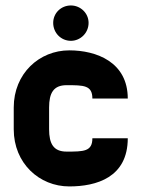

<svg xmlns="http://www.w3.org/2000/svg" viewBox="-20 -669 508 689"><path d="M234.4 -522.5C268.6 -522.5 297.9 -550.8 297.9 -586.9C297.9 -622.1 268.6 -649.4 234.4 -649.4C199.2 -649.4 170.9 -622.1 170.9 -586.9C170.9 -550.8 199.2 -522.5 234.4 -522.5ZM218.8 -125C171.9 -125 156.2 -153.3 156.2 -205.1V-283.2C156.2 -335 171.9 -363.3 218.8 -363.3C280.3 -363.3 311.5 -363.3 311.5 -315.4H438.5C438.5 -446.3 326.2 -488.3 228.5 -488.3C121.1 -488.3 29.3 -405.3 29.3 -283.2V-205.1C29.3 -83 121.1 0 228.5 0C326.2 0 438.5 -32.2 438.5 -172.9H311.5C311.5 -125 280.3 -125 218.8 -125Z"/></svg>

Font: Saman Dere
Style: Regular
Weight: 400
Designer: Tuna Ça_lar Gümü_
Foundry: Tuna Ça_lar Gümü_
Version: Version 1.001;hotconv 1.0.109;makeotfexe 2.5.65596